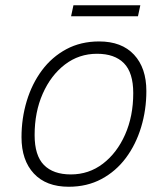

<svg xmlns="http://www.w3.org/2000/svg" viewBox="-20 -700 640 732"><path d="M242 12Q156 12 109 -38.5Q62 -89 62 -177Q62 -249 82 -315Q102 -381 140 -432Q178 -483 233 -512.5Q288 -542 358 -542Q444 -542 491 -491.5Q538 -441 538 -353Q538 -281 518 -215Q498 -149 460 -98Q422 -47 367 -17.5Q312 12 242 12ZM250 -35Q319 -35 372.5 -76Q426 -117 457 -187Q488 -257 488 -345Q488 -423 452.5 -459Q417 -495 350 -495Q281 -495 227.5 -454Q174 -413 143 -343Q112 -273 112 -185Q112 -107 147.5 -71Q183 -35 250 -35ZM251 -638 260 -680H515L506 -638Z"/></svg>

Font: Geist Mono ExtraLight
Style: Italic
Weight: 200
Italic angle: -12°
Monospace: yes
Designer: Basement.studio, Andrés Briganti, Mateo Zaragoza
Foundry: Basement.studio, Vercel, Andrés Briganti, Guido Ferreyra, Mateo Zaragoza
Version: Version 1.500; ttfautohint (v1.8.4.7-5d5b)